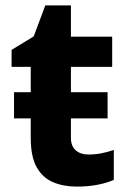

<svg xmlns="http://www.w3.org/2000/svg" viewBox="-20 -682 474 712"><path d="M32 -243V-340H94V-434H23V-497L105 -547L148 -662H243V-546H396V-434H243V-340H379V-243H243V-171Q243 -140 261 -124.5Q279 -109 308 -109Q333 -109 356 -113.5Q379 -118 402 -126V-15Q378 -4 342.5 3Q307 10 265 10Q216 10 177.5 -6Q139 -22 116.5 -61Q94 -100 94 -171V-243Z"/></svg>

Font: Noto Sans
Style: Bold
Weight: 700
Designer: Monotype Design Team
Foundry: Monotype Imaging Inc.
Version: Version 2.000;GOOG;noto-source:20170915:90ef993387c0; ttfaut